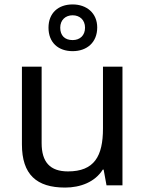

<svg xmlns="http://www.w3.org/2000/svg" viewBox="-20 -837 658 867"><path d="M308 -606C372 -606 419 -645 419 -713C419 -778 371 -817 308 -817C243 -817 199 -778 199 -712C199 -645 243 -606 308 -606ZM308 -656C272 -656 252 -677 252 -712C252 -747 276 -768 308 -768C340 -768 364 -747 364 -712C364 -677 341 -656 308 -656ZM533 -536H445V-257C445 -132 406 -63 287 -63C206 -63 168 -105 168 -191V-536H79V-185C79 -49 145 10 274 10C343 10 409 -15 444 -71H448L461 0H533Z"/></svg>

Font: Noto Sans Arabic
Style: Regular
Weight: 400
Designer: Monotype Design Team, Nadine Chahine, Nizar Qandah and Khaled Hosny
Foundry: Monotype Imaging Inc.
Version: Version 2.012